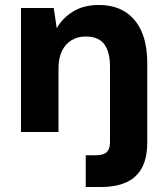

<svg xmlns="http://www.w3.org/2000/svg" viewBox="-20 -528 657 768"><path d="M64 0V-496H195L207 -415Q230 -456 272.5 -482Q315 -508 375 -508Q438 -508 481 -480.5Q524 -453 546.5 -401.5Q569 -350 569 -275V40Q569 106 546.5 145.5Q524 185 482.5 202.5Q441 220 386 220H323V93H363Q394 93 407 80.5Q420 68 420 41V-261Q420 -319 397.5 -350.5Q375 -382 322 -382Q291 -382 266 -367Q241 -352 227.5 -323.5Q214 -295 214 -255V0Z"/></svg>

Font: DM Sans 24pt Black
Style: Regular
Weight: 900
Designer: Colophon Foundry, Jonny Pinhorn
Foundry: Colophon Foundry
Version: Version 4.004;gftools[0.9.30]